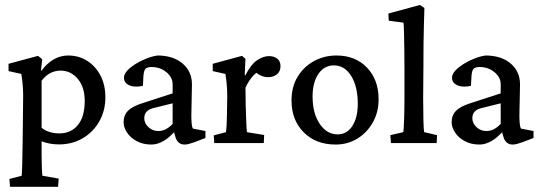

<svg xmlns="http://www.w3.org/2000/svg" viewBox="-20 -564 2137 757"><path d="M19.5 172.4 17.1 141.6 65.4 128.9Q66.4 121.1 67.6 86.4Q68.8 51.8 69.3 -6.8L71.3 -188Q71.3 -211.4 69.1 -233.6Q66.9 -255.9 64 -272.5L13.7 -283.7V-312.5L129.9 -343.8L146.5 -330.6L141.6 -286.6L144 -285.6Q164.6 -314 191.4 -329.6Q218.3 -345.2 249 -345.2Q290 -345.2 323.2 -324.5Q356.4 -303.7 376 -266.6Q395.5 -229.5 395.5 -180.2Q395.5 -127.9 371.8 -85.9Q348.1 -43.9 306.9 -19.3Q265.6 5.4 211.9 5.4Q176.8 5.4 144 -6.8V49.3Q144 77.6 145 99.1Q146 120.6 147 128.9L211.4 140.1L209 172.4ZM214.4 -38.1Q258.8 -38.1 285.9 -69.6Q313 -101.1 314 -162.1Q314.9 -218.8 287.4 -252.2Q259.8 -285.6 219.2 -285.6Q174.3 -285.6 144 -245.6V-60.1Q171.9 -38.1 214.4 -38.1Z M577.1 5.9Q543.5 5.9 518.8 -7.6Q494.1 -21 480.7 -41.5Q467.3 -62 467.3 -82Q467.3 -109.4 484.4 -127Q501.5 -144.5 540 -156.7L660.6 -195.8V-231.9Q660.6 -259.3 636 -279.5Q611.3 -299.8 577.6 -299.8Q559.6 -299.8 553.2 -292.2Q546.9 -284.7 545.4 -263.2L543.5 -225.6Q511.7 -218.3 490.2 -227.5Q468.8 -236.8 468.8 -257.8Q468.8 -275.4 490.5 -294.2Q512.2 -313 543 -327.1Q573.7 -341.3 600.6 -345.2Q662.1 -345.2 699.2 -314.2Q736.3 -283.2 736.8 -232.4L734.4 -108.9Q734.4 -91.8 735.6 -77.9Q736.8 -64 740.2 -57.1L790 -47.4V-20L748 -3.9Q735.8 0.5 725.8 3.2Q715.8 5.9 708 5.9Q681.6 5.9 672.4 -21.5L662.6 -54.7L675.8 -53.2Q625.5 5.9 577.1 5.9ZM604.5 -47.4Q634.8 -47.4 660.6 -75.7V-156.7L584 -137.7Q548.8 -128.9 548.8 -97.7Q548.8 -78.1 565.2 -62.7Q581.5 -47.4 604.5 -47.4Z M824.7 0 822.8 -30.3 871.1 -43Q872.1 -48.3 873.3 -68.1Q874.5 -87.9 875 -124.5L876 -184.6Q876 -210 873.8 -232.9Q871.6 -255.9 868.7 -272.5L818.8 -283.7V-312.5L934.1 -343.8L947.8 -332L944.8 -267.6L947.3 -267.1Q970.2 -311 994.1 -326.9Q1018.1 -342.8 1040.5 -342.8Q1060.1 -342.8 1073 -333Q1085.9 -323.2 1085.9 -303.2Q1085.9 -282.2 1072 -271Q1058.1 -259.8 1037.1 -259.8Q1006.8 -259.8 981 -285.6L997.6 -281.7Q969.2 -263.7 947.8 -218.3L948.7 -149.4Q949.7 -115.2 950.9 -84.7Q952.1 -54.2 953.6 -43L1021.5 -31.7L1020 0Z M1303.2 5.9Q1225.1 5.9 1177.2 -42.5Q1129.4 -90.8 1129.4 -167.5Q1129.4 -222.2 1153.8 -262Q1178.2 -301.8 1218.5 -323.5Q1258.8 -345.2 1306.6 -345.2Q1381.3 -345.2 1427 -297.4Q1472.7 -249.5 1472.7 -172.4Q1472.7 -122.1 1450.2 -81.8Q1427.7 -41.5 1389.4 -17.8Q1351.1 5.9 1303.2 5.9ZM1311 -34.2Q1347.7 -34.2 1369.1 -67.1Q1390.6 -100.1 1390.6 -154.8Q1390.6 -222.7 1364.7 -264.4Q1338.9 -306.2 1296.4 -306.2Q1258.3 -306.2 1235.4 -272.7Q1212.4 -239.3 1212.4 -183.1Q1212.4 -118.2 1240.2 -76.2Q1268.1 -34.2 1311 -34.2Z M1521.5 0 1519 -31.2 1570.3 -43Q1571.8 -53.7 1573.2 -91.1Q1574.7 -128.4 1574.7 -185.5V-284.2Q1574.7 -322.3 1574.2 -362.1Q1573.7 -401.9 1573 -432.6Q1572.3 -463.4 1570.8 -474.6L1512.7 -482.4L1511.2 -510.7L1635.7 -544.4L1653.3 -532.7Q1652.3 -499 1651.4 -467Q1650.4 -435.1 1649.9 -395.5Q1649.4 -356 1649.4 -299.3L1648.4 -176.8Q1648.4 -127.4 1649.4 -89.6Q1650.4 -51.8 1652.3 -43L1703.1 -31.2L1701.7 0Z M1870.6 5.9Q1836.9 5.9 1812.3 -7.6Q1787.6 -21 1774.2 -41.5Q1760.7 -62 1760.7 -82Q1760.7 -109.4 1777.8 -127Q1794.9 -144.5 1833.5 -156.7L1954.1 -195.8V-231.9Q1954.1 -259.3 1929.4 -279.5Q1904.8 -299.8 1871.1 -299.8Q1853 -299.8 1846.7 -292.2Q1840.3 -284.7 1838.9 -263.2L1836.9 -225.6Q1805.2 -218.3 1783.7 -227.5Q1762.2 -236.8 1762.2 -257.8Q1762.2 -275.4 1783.9 -294.2Q1805.7 -313 1836.4 -327.1Q1867.2 -341.3 1894 -345.2Q1955.6 -345.2 1992.7 -314.2Q2029.8 -283.2 2030.3 -232.4L2027.8 -108.9Q2027.8 -91.8 2029.1 -77.9Q2030.3 -64 2033.7 -57.1L2083.5 -47.4V-20L2041.5 -3.9Q2029.3 0.5 2019.3 3.2Q2009.3 5.9 2001.5 5.9Q1975.1 5.9 1965.8 -21.5L1956.1 -54.7L1969.2 -53.2Q1918.9 5.9 1870.6 5.9ZM1897.9 -47.4Q1928.2 -47.4 1954.1 -75.7V-156.7L1877.4 -137.7Q1842.3 -128.9 1842.3 -97.7Q1842.3 -78.1 1858.6 -62.7Q1875 -47.4 1897.9 -47.4Z"/></svg>

Font: Lateef
Style: Regular
Weight: 400
Designer: SIL International
Foundry: SIL International
Version: Version 4.200